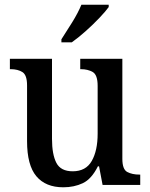

<svg xmlns="http://www.w3.org/2000/svg" viewBox="-20 -786 639 816"><path d="M249 10Q174 10 134.5 -37Q95 -84 95 -186V-423Q95 -467 75.5 -479.5Q56 -492 25 -492H22V-536H201V-196Q201 -130 219.5 -94Q238 -58 289 -58Q345 -58 370 -102Q395 -146 395 -218V-421Q395 -468 374 -480Q353 -492 324 -492H321V-536H500V-111Q500 -66 521 -55Q542 -44 572 -44H576V0H416L401 -79H396Q369 -25 332 -7.5Q295 10 249 10ZM241 -619Q262 -651 287 -691.5Q312 -732 326 -766H442V-756Q430 -739 403 -710.5Q376 -682 344 -653.5Q312 -625 285 -606H241Z"/></svg>

Font: Noto Serif Tamil SemiCondensed Medium
Style: Italic
Weight: 500
Width: 4
Italic angle: -12°
Designer: Indian Type Foundry, Tom Grace, and the Monotype Design Team
Foundry: Monotype Imaging Inc.
Version: Version 2.003; ttfautohint (v1.8.4.7-5d5b)